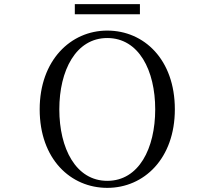

<svg xmlns="http://www.w3.org/2000/svg" viewBox="-20 -893 1040 929"><path d="M342 -824H657V-873H342ZM499 16C677 16 826 -126 826 -364C826 -605 677 -745 499 -745C322 -745 172 -601 172 -364C172 -123 322 16 499 16ZM499 -18C347 -18 267 -175 267 -364C267 -552 347 -709 499 -709C652 -709 731 -552 731 -364C731 -175 652 -18 499 -18Z"/></svg>

Font: Harano Aji Mincho TW
Style: Regular
Weight: 400
Foundry: Masamichi Hosoda
Version: HaranoAjiMinchoTW-Regular version 20230610;ttx 4.39.4